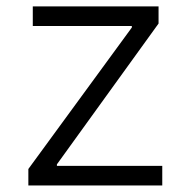

<svg xmlns="http://www.w3.org/2000/svg" viewBox="-20 -565 570 585"><path d="M66.4 0V-50.1L381.7 -481.2V-485.8H79.9V-545.5H463.1V-493.3L153.4 -64.3V-59.7H474.4V0Z"/></svg>

Font: Inter UI Light
Style: Regular
Weight: 300
Designer: Rasmus Andersson
Foundry: rsms
Version: 3.2;8d6f07862